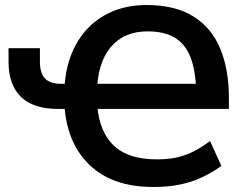

<svg xmlns="http://www.w3.org/2000/svg" viewBox="-20 -735 987 765"><path d="M590 10Q426 10 334 -80.5Q242 -171 236 -330L262 -301H212Q112 -301 63 -349.5Q14 -398 14 -489V-543H139V-491Q139 -443 159.5 -422Q180 -401 224 -401H254L236 -373Q240 -479 281.5 -555.5Q323 -632 395.5 -673.5Q468 -715 563 -715Q679 -715 751.5 -669Q824 -623 858 -540Q892 -457 892 -346V-301H339L366 -347Q367 -227 425 -163.5Q483 -100 605 -100Q651 -100 686 -108Q721 -116 752 -132Q783 -148 817 -173L862 -74Q826 -48 786 -29Q746 -10 698.5 0Q651 10 590 10ZM568 -610Q474 -610 421 -547Q368 -484 366 -364L339 -401H795L762 -352Q762 -437 743.5 -494.5Q725 -552 682.5 -581Q640 -610 568 -610Z"/></svg>

Font: Mulish ExtraLight
Style: Regular
Weight: 200
Designer: Vernon Adams
Foundry: Vernon Adams
Version: Version 3.603